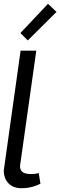

<svg xmlns="http://www.w3.org/2000/svg" viewBox="-25 -986 319 1016"><path d="M229 -966 83 -811 122 -772 274 -923ZM139 -65C92 -65 81 -83 81 -108L167 -718H84L-5 -84C-5 -28 30 10 88 10C135 10 171 -4 189 -14L180 -70C167 -67 158 -65 139 -65Z"/></svg>

Font: Cantarell
Style: Oblique
Weight: 400
Italic angle: -8°
Designer: Dave Crossland
Version: Version 0.024